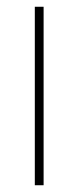

<svg xmlns="http://www.w3.org/2000/svg" viewBox="-20 -548 232 568"><path d="M109 0V-528H83V0Z"/></svg>

Font: Noto Sans Gujarati UI SemiCondensed Thin
Style: Regular
Weight: 100
Width: 4
Designer: Jelle Bosma - Monotype Design Team, Universal Thirst
Foundry: Monotype Imaging Inc.
Version: Version 2.106